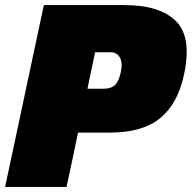

<svg xmlns="http://www.w3.org/2000/svg" viewBox="-28 -733 752 753"><path d="M-8 0Q4 -56 15 -107.8Q26 -159.5 41 -229.5L93 -474Q108.5 -546 120 -600.8Q131.5 -655.5 144 -713H460Q599 -713 662 -650.2Q725 -587.5 694 -442Q670 -327.5 601 -270.2Q532 -213 403 -213H278Q265 -150.5 254.8 -102Q244.5 -53.5 233 0ZM406 -528H345Q340.5 -506 335.5 -482.5Q330.5 -459 325 -433L315 -385H378Q408 -385 423.2 -400Q438.5 -415 446 -451Q453.5 -486.5 442.2 -507.2Q431 -528 406 -528Z"/></svg>

Font: Commissioner Black
Style: Italic
Weight: 900
Italic angle: -12°
Designer: Kostas Bartsokas
Foundry: Kostas Bartsokas
Version: Version 1.000; ttfautohint (v1.8.3)